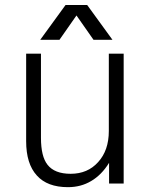

<svg xmlns="http://www.w3.org/2000/svg" viewBox="-20 -734 623 771"><path d="M476.6 -518.6H417V-208Q417 -129.9 374 -83Q332 -36.1 263.7 -36.1Q199.2 -36.1 170.9 -72.3Q144.5 -105.5 144.5 -180.7V-518.6H85V-167Q85 -76.2 127.9 -29.3Q169.9 17.6 252.9 17.6Q304.7 17.6 345.7 -6.8Q387.7 -31.2 418 -80.1V2.9H476.6ZM218.8 -574.2 287.1 -671.9 355.5 -574.2H431.6L330.1 -713.9H243.2L141.6 -574.2Z"/></svg>

Font: Dotum
Style: Regular
Weight: 400
Version: Version 2.21